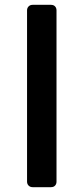

<svg xmlns="http://www.w3.org/2000/svg" viewBox="-20 -770 346 795"><path d="M115 5Q105 5 98.5 -1.5Q92 -8 92 -18V-727Q92 -737 98.5 -743.5Q105 -750 115 -750H191Q202 -750 208 -743.5Q214 -737 214 -727V-18Q214 -8 208 -1.5Q202 5 191 5Z"/></svg>

Font: Rubik SemiBold
Style: Italic
Weight: 600
Italic angle: -12°
Designer: Hubert and Fischer
Foundry: Hubert and Fischer
Version: Version 2.300;gftools[0.9.30]